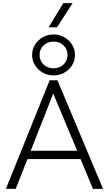

<svg xmlns="http://www.w3.org/2000/svg" viewBox="-20 -1217 702 1237"><path d="M18 0 300 -700H350L644 0H579L499 -192H157L81 0ZM178 -246H477L323 -614ZM325 -731Q288 -731 256.5 -748.5Q225 -766 206 -796Q187 -826 187 -863Q187 -900 206 -930Q225 -960 256.5 -977.5Q288 -995 325 -995Q362.5 -995 393.8 -977.5Q425 -960 444 -930Q463 -900 463 -863Q463 -826 444 -796Q425 -766 393.8 -748.5Q362.5 -731 325 -731ZM325 -777Q363.5 -777 389.2 -801.2Q415 -825.5 415 -863Q415 -900.5 389.2 -924.8Q363.5 -949 325 -949Q287 -949 261 -924.8Q235 -900.5 235 -863Q235 -825.5 261 -801.2Q287 -777 325 -777ZM293 -1041 388 -1197H448L347 -1041Z"/></svg>

Font: Geologica-Sharp
Style: Regular
Weight: 100
Designer: Sindre Bremnes, Frode Helland
Foundry: Monokrom Skriftforlag AS
Version: Version 1.010;gftools[0.9.28]